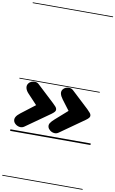

<svg xmlns="http://www.w3.org/2000/svg" viewBox="-177 -1411 1175 1955"><g transform="rotate(10 410.0 -433.0)"><path d="M380.5 -244.5 130.5 -68Q109.5 -53 85.5 -55.8Q61.5 -58.5 42.8 -72.8Q24 -87 18.5 -105.5Q12 -127.5 24 -148.8Q36 -170 66 -193L210 -303.5L112.5 -407.5Q89.5 -432 83.2 -458Q77 -484 92 -506Q102.5 -521.5 121.8 -529.5Q141 -537.5 162 -535.5Q183 -533.5 199.5 -518L375.5 -354Q388.5 -342 404 -325Q419.5 -308 418.5 -290Q418 -280 409 -269.5Q400 -259 380.5 -244.5ZM735 -244.5 485 -68Q464 -53 440 -55.8Q416 -58.5 397.5 -72.8Q379 -87 373.5 -105Q366.5 -127.5 379.2 -147.8Q392 -168 420.5 -193L545.5 -303.5L467 -407.5Q445 -437 439 -461.5Q433 -486 447.5 -507Q458.5 -522.5 477.8 -530.2Q497 -538 517.8 -535.5Q538.5 -533 554.5 -518L730.5 -354Q746 -339 760.5 -322Q775 -305 772.5 -287.5Q771.5 -279 763 -268.8Q754.5 -258.5 735 -244.5ZM380.5 -244.5 130.5 -68Q109.5 -53 85.5 -55.8Q61.5 -58.5 42.8 -72.8Q24 -87 18.5 -105.5Q12 -127.5 24 -148.8Q36 -170 66 -193L210 -303.5L112.5 -407.5Q89.5 -432 83.2 -458Q77 -484 92 -506Q102.5 -521.5 121.8 -529.5Q141 -537.5 162 -535.5Q183 -533.5 199.5 -518L375.5 -354Q388.5 -342 404 -325Q419.5 -308 418.5 -290Q418 -280 409 -269.5Q400 -259 380.5 -244.5ZM735 -244.5 485 -68Q464 -53 440 -55.8Q416 -58.5 397.5 -72.8Q379 -87 373.5 -105Q366.5 -127.5 379.2 -147.8Q392 -168 420.5 -193L545.5 -303.5L467 -407.5Q445 -437 439 -461.5Q433 -486 447.5 -507Q458.5 -522.5 477.8 -530.2Q497 -538 517.8 -535.5Q538.5 -533 554.5 -518L730.5 -354Q746 -339 760.5 -322Q775 -305 772.5 -287.5Q771.5 -279 763 -268.8Q754.5 -258.5 735 -244.5ZM-5 455H825.5V463H-5ZM-5 -16H825.5V0H-5ZM-5 -549H825.5V-541H-5ZM-5 -1329H825.5V-1321H-5Z"/></g></svg>

Font: Edu SA Dotted Guide
Style: Regular
Weight: 400
Designer: Tina and Corey Anderson, Eben Sorkin, Mirko Velimirovic
Foundry: Google for Education
Version: Version 2.000